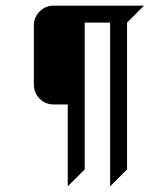

<svg xmlns="http://www.w3.org/2000/svg" viewBox="-20 -510 590 680"><path d="M490 -490 430 -430V90L370 150V-430H280V90L220 150V-140H170Q141 -140 120.5 -160.5Q100 -181 100 -210V-420Q100 -449 120.5 -469.5Q141 -490 170 -490Z"/></svg>

Font: Iceland
Style: Regular
Weight: 400
Designer: Cyreal (www.cyreal.org)
Foundry: Cyreal (www.cyreal.org)
Version: Version 1.001